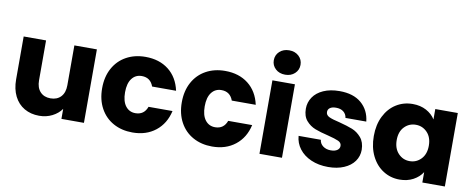

<svg xmlns="http://www.w3.org/2000/svg" viewBox="-67 -1115 3551 1436"><g transform="rotate(10 1708.0 -396.5)"><path d="M613 -558V0H442V-76Q416 -39 371.5 -16.5Q327 6 273 6Q209 6 160 -22.5Q111 -51 84 -105Q57 -159 57 -232V-558H227V-255Q227 -199 256 -168Q285 -137 334 -137Q384 -137 413 -168Q442 -199 442 -255V-558Z M702 -279Q702 -366 737.5 -431Q773 -496 836.5 -531Q900 -566 982 -566Q1087 -566 1157.5 -511Q1228 -456 1250 -356H1068Q1045 -420 979 -420Q932 -420 904 -383.5Q876 -347 876 -279Q876 -211 904 -174.5Q932 -138 979 -138Q1045 -138 1068 -202H1250Q1228 -104 1157 -48Q1086 8 982 8Q900 8 836.5 -27Q773 -62 737.5 -127Q702 -192 702 -279Z M1307 -279Q1307 -366 1342.5 -431Q1378 -496 1441.5 -531Q1505 -566 1587 -566Q1692 -566 1762.5 -511Q1833 -456 1855 -356H1673Q1650 -420 1584 -420Q1537 -420 1509 -383.5Q1481 -347 1481 -279Q1481 -211 1509 -174.5Q1537 -138 1584 -138Q1650 -138 1673 -202H1855Q1833 -104 1762 -48Q1691 8 1587 8Q1505 8 1441.5 -27Q1378 -62 1342.5 -127Q1307 -192 1307 -279Z M2032 -616Q1987 -616 1958.5 -642.5Q1930 -669 1930 -708Q1930 -748 1958.5 -774.5Q1987 -801 2032 -801Q2076 -801 2104.5 -774.5Q2133 -748 2133 -708Q2133 -669 2104.5 -642.5Q2076 -616 2032 -616ZM2117 -558V0H1946V-558Z M2468 8Q2395 8 2338 -17Q2281 -42 2248 -85.5Q2215 -129 2211 -183H2380Q2383 -154 2407 -136Q2431 -118 2466 -118Q2498 -118 2515.5 -130.5Q2533 -143 2533 -163Q2533 -187 2508 -198.5Q2483 -210 2427 -224Q2367 -238 2327 -253.5Q2287 -269 2258 -302.5Q2229 -336 2229 -393Q2229 -441 2255.5 -480.5Q2282 -520 2333.5 -543Q2385 -566 2456 -566Q2561 -566 2621.5 -514Q2682 -462 2691 -376H2533Q2529 -405 2507.5 -422Q2486 -439 2451 -439Q2421 -439 2405 -427.5Q2389 -416 2389 -396Q2389 -372 2414.5 -360Q2440 -348 2494 -336Q2556 -320 2595 -304.5Q2634 -289 2663.5 -254.5Q2693 -220 2694 -162Q2694 -113 2666.5 -74.5Q2639 -36 2587.5 -14Q2536 8 2468 8Z M2765 -280Q2765 -366 2797.5 -431Q2830 -496 2886 -531Q2942 -566 3011 -566Q3070 -566 3114.5 -542Q3159 -518 3183 -479V-558H3354V0H3183V-79Q3158 -40 3113.5 -16Q3069 8 3010 8Q2942 8 2886 -27.5Q2830 -63 2797.5 -128.5Q2765 -194 2765 -280ZM3183 -279Q3183 -343 3147.5 -380Q3112 -417 3061 -417Q3010 -417 2974.5 -380.5Q2939 -344 2939 -280Q2939 -216 2974.5 -178.5Q3010 -141 3061 -141Q3112 -141 3147.5 -178Q3183 -215 3183 -279Z"/></g></svg>

Font: MSTAGE
Style: Bold
Weight: 700
Designer: Ninad Kale (Devanagari), Jonny Pinhorn (Latin)
Foundry: Indian Type Foundry
Version: 4.004